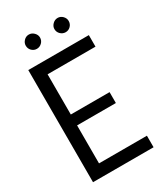

<svg xmlns="http://www.w3.org/2000/svg" viewBox="-212 -951 892 1038"><g transform="rotate(-30 234.0 -432.5)"><path d="M428 0H50V-700H428V-628H129V-377H371V-309H129V-72H428ZM148 -776Q130 -776 117 -789Q104 -802 104 -821Q104 -838 117 -851.5Q130 -865 148 -865Q166 -865 179.5 -851.5Q193 -838 193 -821Q193 -802 179.5 -789Q166 -776 148 -776ZM328 -776Q310 -776 296.5 -789Q283 -802 283 -821Q283 -838 296.5 -851.5Q310 -865 328 -865Q346 -865 359 -851.5Q372 -838 372 -821Q372 -802 359 -789Q346 -776 328 -776Z"/></g></svg>

Font: Kulim Park
Style: Regular
Weight: 400
Designer: Noponies / Dale Sattler
Foundry: Noponies
Version: Version 1.000; ttfautohint (v1.8.3)